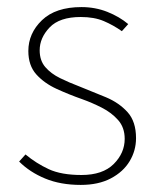

<svg xmlns="http://www.w3.org/2000/svg" viewBox="-20 -510 440 542"><path d="M208 12Q151 12 107.5 -6Q64 -24 34 -54L52 -74Q82 -49 117.5 -32.5Q153 -16 210 -16Q270 -16 301 -47Q332 -78 332 -118Q332 -150 313.5 -171Q295 -192 267.5 -206Q240 -220 212 -230Q175 -243 140 -259Q105 -275 82.5 -300Q60 -325 60 -366Q60 -416 98.5 -453Q137 -490 210 -490Q249 -490 283 -476.5Q317 -463 342 -442L324 -422Q300 -439 273 -450.5Q246 -462 208 -462Q148 -462 120 -432.5Q92 -403 92 -368Q92 -339 108 -320.5Q124 -302 149.5 -289.5Q175 -277 204 -266Q242 -251 279 -235.5Q316 -220 340 -193.5Q364 -167 364 -120Q364 -85 346 -55Q328 -25 293 -6.5Q258 12 208 12Z"/></svg>

Font: Source Sans 3
Style: Regular
Weight: 200
Designer: Paul D. Hunt
Foundry: Adobe
Version: Version 3.046;hotconv 1.0.118;makeotfexe 2.5.65603